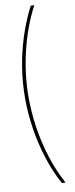

<svg xmlns="http://www.w3.org/2000/svg" viewBox="-108 -833 417 1066"><g transform="rotate(-10 100.0 -300.0)"><path d="M150 200Q110 127 83.2 42.8Q56.5 -41.5 43.2 -129Q30 -216.5 30 -300Q30 -383.5 43.2 -469Q56.5 -554.5 83.2 -638.2Q110 -722 150 -800H170Q110 -683 80 -554.2Q50 -425.5 50 -300Q50 -216.5 63.2 -129Q76.5 -41.5 103.2 42.8Q130 127 170 200Z"/></g></svg>

Font: Big Shoulders Stencil Display SC Thin
Style: Regular
Weight: 100
Designer: Patric King
Foundry: XO Type Co
Version: Version 2.001